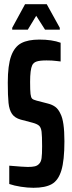

<svg xmlns="http://www.w3.org/2000/svg" viewBox="-20 -884 341 912"><path d="M24 -10V-97Q94 -91 112 -91Q133 -91 145.5 -94Q158 -97 166 -106Q175 -115 177.5 -133Q180 -151 180 -189Q180 -238 177.5 -258Q175 -278 166 -286.5Q157 -295 135 -301L78 -316Q50 -324 37 -343Q24 -362 20.5 -395Q17 -428 17 -492Q17 -574 33 -618Q49 -662 81 -679Q113 -696 167 -696Q227 -696 268 -681V-592Q264 -592 246.5 -594.5Q229 -597 201 -597Q170 -597 154.5 -592Q139 -587 133 -574Q123 -553 123 -495Q123 -454 125 -437.5Q127 -421 132.5 -415.5Q138 -410 154 -406L208 -392Q228 -387 242.5 -376.5Q257 -366 267 -344Q286 -309 286 -213Q286 -122 271.5 -74.5Q257 -27 226 -9.5Q195 8 139 8Q111 8 79 3Q47 -2 24 -10ZM38 -743V-752L99 -864H202L264 -752V-743H194L152 -809L112 -743Z"/></svg>

Font: Saira Ultra Condensed
Style: Bold
Weight: 700
Width: 1
Designer: Hector Gatti with collaboration of the Omnibus-Type team
Foundry: Omnibus-Type
Version: Version 1.001; ttfautohint (v1.8)